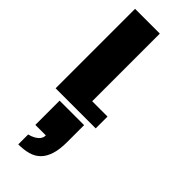

<svg xmlns="http://www.w3.org/2000/svg" viewBox="-383 -826 1331 1331"><g transform="rotate(45 283.0 -160.5)"><path d="M46.9 0V-778.8H289.6V-115.7H439.9V0ZM138.7 360.8Q164.1 355 184.1 343.8Q192.9 338.9 200.9 332.8Q209 326.7 215.6 318.6Q222.2 310.5 226.1 300.5Q230 290.5 230 278.8H127V41H367.2V205.6Q367.2 279.8 351.6 328.4Q335.9 377 306.6 405.8Q277.3 434.6 234.9 446.3Q192.4 458 138.7 458Z"/></g></svg>

Font: Coda Caption ExtraBold
Style: Regular
Weight: 800
Designer: vernon adams
Foundry: vernon adams
Version: Version 1.002